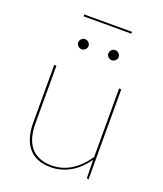

<svg xmlns="http://www.w3.org/2000/svg" viewBox="-145 -879 832 982"><g transform="rotate(20 271.0 -388.5)"><path d="M451.5 -490V0H448.5Q441.5 0 441.5 -8L439.5 -102Q422 -77 401 -56.5Q380 -36 355.5 -21.8Q331 -7.5 304 0.2Q277 8 248.5 8Q166.5 8 126.5 -40.5Q86.5 -89 86.5 -176V-490H98.5V-176Q98.5 -135 107.5 -102.8Q116.5 -70.5 135.2 -48Q154 -25.5 182 -13.8Q210 -2 248.5 -2Q306 -2 354.5 -32.5Q403 -63 439.5 -117V-490ZM218.5 -640Q218.5 -629.5 209.8 -621.2Q201 -613 190.5 -613Q179 -613 170.8 -621.2Q162.5 -629.5 162.5 -640Q162.5 -651.5 170.8 -659.8Q179 -668 190.5 -668Q201 -668 209.8 -659.8Q218.5 -651.5 218.5 -640ZM382.5 -640Q382.5 -629.5 373.8 -621.2Q365 -613 354.5 -613Q343 -613 334.8 -621.2Q326.5 -629.5 326.5 -640Q326.5 -651.5 334.8 -659.8Q343 -668 354.5 -668Q365 -668 373.8 -659.8Q382.5 -651.5 382.5 -640ZM142.5 -785H402.5V-775H142.5Z"/></g></svg>

Font: Lato 2
Style: Regular
Weight: 100
Designer: Lukasz Dziedzic with Adam Twardoch and Botio Nikoltchev
Foundry: tyPoland Lukasz Dziedzic
Version: Version 2.015; 2015-08-06; http://www.latofonts.com/